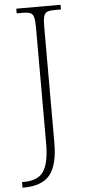

<svg xmlns="http://www.w3.org/2000/svg" viewBox="-63 -749 471 1024"><g transform="rotate(-5 173.0 -237.0)"><path d="M15 240V210H23Q102 210 131.5 164Q161 118 161 15V-606Q161 -642 156 -660Q151 -678 137.5 -683.5Q124 -689 100 -689H65V-714H302V-689H266Q242 -689 228.5 -683.5Q215 -678 210 -660Q205 -642 205 -605V14Q205 136 162 188Q119 240 21 240Z"/></g></svg>

Font: Noto Serif Tamil ExtraLight
Style: Italic
Weight: 200
Italic angle: -12°
Designer: Indian Type Foundry, Tom Grace, and the Monotype Design Team
Foundry: Monotype Imaging Inc.
Version: Version 2.003; ttfautohint (v1.8.4.7-5d5b)